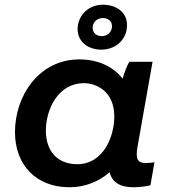

<svg xmlns="http://www.w3.org/2000/svg" viewBox="-20 -780 724 808"><path d="M540 8C566 8 591 5 613 0L630 -97C618 -95 606 -94 593 -94C557 -94 550 -113 559 -164L622 -520H524C513 -500 503 -474 496 -449C457 -499 394 -530 314 -530C144 -530 43 -377 43 -224C43 -86 132 8 272 8C337 8 395 -15 441 -55C452 -14 484 8 540 8ZM334 -430C381 -430 461 -399 461 -290C461 -205 415 -89 305 -89C223 -89 173 -143 173 -230C173 -318 223 -430 334 -430ZM401 -571C461 -569 509 -607 514 -664C520 -718 481 -757 420 -760C354 -763 312 -718 307 -667C302 -614 340 -574 401 -571ZM406 -628C381 -629 368 -646 370 -668C373 -691 393 -705 415 -704C440 -703 454 -686 451 -664C448 -642 430 -627 406 -628Z"/></svg>

Font: Fixel Display SemiBold
Style: Italic
Weight: 600
Italic angle: -10°
Designer: AlfaBravo + MacPaw
Foundry: Kyrylo Tkachov, Marchela Mozhyna, Serhii Makarenko, Maria Weinstein, Zakhar Kryvoshyya
Version: Version 1.210;Glyphs 3.2 (3217)